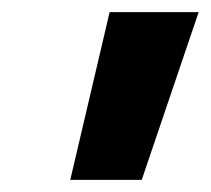

<svg xmlns="http://www.w3.org/2000/svg" viewBox="-20 -698 348 317"><path d="M308 -678 214 -401H96L161 -678Z"/></svg>

Font: Elaine Sans
Style: Bold Italic
Weight: 700
Italic angle: -13°
Designer: Wei Huang
Foundry: Wei Huang
Version: Version 2.001;December 24, 2019;FontCreator 12.0.0.2547 64-b